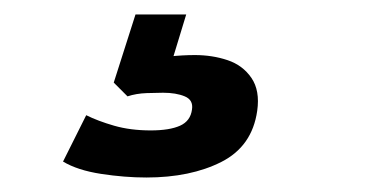

<svg xmlns="http://www.w3.org/2000/svg" viewBox="-20 -40 540 265"><path d="M182 205Q152 205 119.5 200Q87 195 67 183L99 119Q115 127 137.5 133.5Q160 140 188 140Q214 140 228.5 133.5Q243 127 245 111Q247 98 235 93Q223 88 205 88Q197 88 182.5 88.5Q168 89 156 93L137 74L167 -20H237L212 62L184 44Q195 40 213.5 38Q232 36 249 36Q273 36 294 43Q315 50 327 67.5Q339 85 335 113Q328 162 285.5 183.5Q243 205 182 205Z"/></svg>

Font: Nunito Sans 7pt ExtraBold
Style: Italic
Weight: 800
Italic angle: -9°
Designer: Vernon Adams
Foundry: Vernon Adams
Version: Version 3.101;gftools[0.9.27]